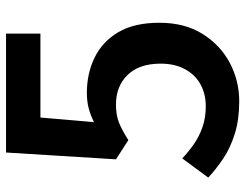

<svg xmlns="http://www.w3.org/2000/svg" viewBox="-106 -672 793 620"><g transform="rotate(-90 290.0 -362.5)"><path d="M272 14Q214 14 168.5 0Q123 -14 88.5 -37Q54 -60 26 -86L88 -170Q109 -150 134 -132.5Q159 -115 189.5 -104.5Q220 -94 256 -94Q296 -94 327 -111Q358 -128 376 -161Q394 -194 394 -240Q394 -309 357.5 -346.5Q321 -384 262 -384Q228 -384 204 -374.5Q180 -365 147 -344L85 -384L107 -739H491V-628H220L205 -455Q227 -466 249.5 -472Q272 -478 300 -478Q362 -478 413.5 -453Q465 -428 495.5 -376.5Q526 -325 526 -244Q526 -162 490 -104.5Q454 -47 396.5 -16.5Q339 14 272 14Z"/></g></svg>

Font: Noto Sans SC Thin SemiBold
Style: Regular
Weight: 600
Version: Version 2.004-H2;hotconv 1.0.118;makeotfexe 2.5.65603